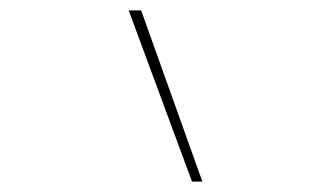

<svg xmlns="http://www.w3.org/2000/svg" viewBox="-20 -792 640 370"><path d="M370 -442H350L228 -772H252Z"/></svg>

Font: Iosevka HT Thin Extended
Style: Regular
Weight: 100
Width: 7
Monospace: yes
Designer: Belleve Invis
Foundry: Belleve Invis
Version: Version 32.3.0; ttfautohint (v1.8.4)